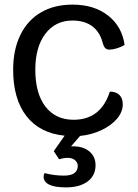

<svg xmlns="http://www.w3.org/2000/svg" viewBox="-20 -580 600 832"><path d="M512 -128Q512 -95 487 -65.5Q462 -36 419.5 -16Q377 4 327 9L288 54H297Q340 54 367 76Q394 98 394 136Q394 181 359.5 206.5Q325 232 266 232Q217 232 193 220Q169 208 169 186Q169 177 173 170Q214 181 257 181Q317 181 317 138Q317 125 305.5 114.5Q294 104 272 104Q257 104 236 110L213 75L260 8Q152 -3 94.5 -77Q37 -151 37 -278Q37 -364 68 -428Q99 -492 157 -526Q215 -560 294 -560Q388 -560 448.5 -512.5Q509 -465 520 -385Q504 -376 486 -370.5Q468 -365 454 -365Q442 -365 435.5 -372Q429 -379 424 -398Q411 -444 378 -467.5Q345 -491 294 -491Q220 -491 176.5 -433.5Q133 -376 133 -278Q133 -175 177 -118Q221 -61 299 -61Q417 -61 456 -183Q483 -183 497.5 -168.5Q512 -154 512 -128Z"/></svg>

Font: Krub Medium
Style: Regular
Weight: 500
Designer: Ekaluck Peanpanawate
Foundry: Cadson Demak Co.,Ltd.
Version: Version 1.000; ttfautohint (v1.6)